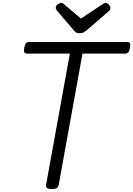

<svg xmlns="http://www.w3.org/2000/svg" viewBox="-20 -1287 917 1322"><path d="M336 15Q293 15 297 -13L461 -918H167Q152 -918 147.5 -927Q143 -936 147 -958Q151 -981 159 -989.5Q167 -998 182 -998H855Q870 -998 874.5 -989.5Q879 -981 875 -958Q871 -936 863.5 -927Q856 -918 841 -918H548L384 -13Q382 1 370 8Q358 15 336 15ZM707 -1267Q718 -1267 729 -1255.5Q740 -1244 740 -1233Q740 -1227 738 -1222Q736 -1217 731 -1212L579 -1080Q567 -1071 556 -1064.5Q545 -1058 527 -1058Q511 -1058 501.5 -1065Q492 -1072 485 -1082L370 -1217Q365 -1224 364.5 -1228.5Q364 -1233 364 -1236Q364 -1248 378 -1257.5Q392 -1267 401 -1267Q410 -1267 415 -1263Q420 -1259 427 -1253L537 -1159L680 -1254Q687 -1258 693 -1262.5Q699 -1267 707 -1267Z"/></svg>

Font: Playwrite ZA
Style: Regular
Weight: 400
Designer: Veronika Burian, José Scaglione
Foundry: TypeTogether
Version: Version 1.002